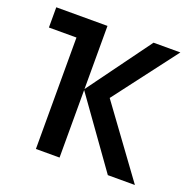

<svg xmlns="http://www.w3.org/2000/svg" viewBox="-102 -640 734 740"><g transform="rotate(20 265.0 -270.0)"><path d="M120 0H217V-277L415 0H526L320 -282L516 -540H406L217 -281V-540H7V-457H120Z"/></g></svg>

Font: Noto Sans Mono Condensed Medium
Style: Regular
Weight: 500
Width: 3
Designer: Monotype Design Team
Foundry: Monotype Imaging Inc.
Version: Version 2.014